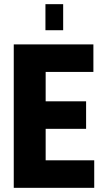

<svg xmlns="http://www.w3.org/2000/svg" viewBox="-20 -901 496 921"><path d="M46 0V-688H428V-556H199V-415H393V-283H199V-132H432V0ZM198 -756V-881H283V-756Z"/></svg>

Font: Archivo ExtraCondensed ExtraBold
Style: Regular
Weight: 800
Width: 2
Designer: Hector Gatti
Foundry: Omnibus-Type
Version: Version 2.001